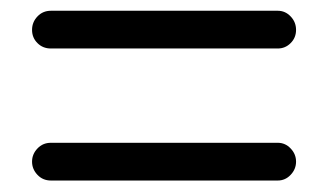

<svg xmlns="http://www.w3.org/2000/svg" viewBox="-20 -542 595 348"><path d="M72.3 -454.1Q57.6 -454.1 47.9 -463.9Q38.1 -473.6 38.1 -487.8Q38.1 -502 47.9 -512.2Q57.6 -522.5 72.3 -522.5H483.4Q497.1 -522.5 506.8 -512.2Q516.6 -502 516.6 -487.8Q516.6 -473.6 506.8 -463.9Q497.1 -454.1 483.4 -454.1ZM72.3 -214.8Q57.6 -214.8 47.9 -225.1Q38.1 -235.4 38.1 -249Q38.1 -262.7 47.9 -272.9Q57.6 -283.2 72.3 -283.2H483.4Q497.1 -283.2 506.8 -272.9Q516.6 -262.7 516.6 -249Q516.6 -235.4 506.8 -225.1Q497.1 -214.8 483.4 -214.8Z"/></svg>

Font: irohamaru Regular
Style: Regular
Weight: 400
Designer: [Source Han Sans]
Ryoko NISHIZUKA  (kana & ideographs); Paul D. Hunt (Latin, Greek & Cyrillic); Wenlong ZHANG  (bopomofo
Version: Version 1.00